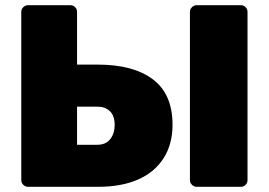

<svg xmlns="http://www.w3.org/2000/svg" viewBox="-20 -720 1036 740"><path d="M88 0Q78 0 70 -7.5Q62 -15 62 -26V-674Q62 -685 70 -692.5Q78 -700 88 -700H251Q262 -700 269.5 -692.5Q277 -685 277 -674V-471H357Q494 -471 569.5 -414Q645 -357 645 -239Q645 -165 611 -111Q577 -57 513 -28.5Q449 0 357 0ZM277 -162H355Q388 -162 405 -184Q422 -206 422 -238Q422 -274 403.5 -291.5Q385 -309 355 -309H277ZM738 0Q728 0 720 -7.5Q712 -15 712 -26V-674Q712 -685 720 -692.5Q728 -700 738 -700H908Q919 -700 926.5 -692.5Q934 -685 934 -674V-26Q934 -15 926.5 -7.5Q919 0 908 0Z"/></svg>

Font: Rubik ExtraBold
Style: Regular
Weight: 800
Designer: Hubert and Fischer
Foundry: Hubert and Fischer
Version: Version 2.300;gftools[0.9.30]